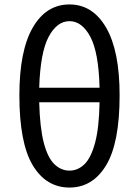

<svg xmlns="http://www.w3.org/2000/svg" viewBox="-20 -829 623 862"><path d="M292 13Q187 13 127 -87Q67 -187 67 -401Q67 -601 127 -705Q187 -809 292 -809Q396 -809 456.5 -705Q517 -601 517 -401Q517 -187 456.5 -87Q396 13 292 13ZM292 -734Q236 -734 198.5 -664Q161 -594 156 -435H427Q423 -594 385.5 -664Q348 -734 292 -734ZM292 -63Q330 -63 359.5 -92Q389 -121 407 -188.5Q425 -256 427 -370H156Q159 -256 176.5 -188.5Q194 -121 224 -92Q254 -63 292 -63Z"/></svg>

Font: Chiron Sans HK TT
Style: Regular
Weight: 400
Designer: Ryoko NISHIZUKA 西塚涼子 (kana, bopomofo & ideographs); Paul D. Hunt (Latin, Greek & Cyrillic); Sandoll Communications 산돌커뮤니
Foundry: Adobe
Version: Version 2.022;hotconv 1.0.109;makeotfexe 2.5.65596